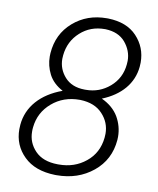

<svg xmlns="http://www.w3.org/2000/svg" viewBox="-82 -786 707 859"><g transform="rotate(10 271.0 -356.0)"><path d="M516.1 -532.2C516.6 -539.1 517.1 -545.4 517.1 -551.8C517.1 -598.1 501.5 -637.2 470.7 -669.9C439.9 -702.6 396.5 -719.2 340.3 -720.7C338.4 -720.7 335.9 -720.7 334 -720.7C274.4 -720.7 223.6 -702.6 181.6 -666C139.6 -629.4 116.7 -582 112.3 -523.4C111.8 -518.1 111.8 -513.2 111.8 -508.3C111.8 -480.5 118.2 -454.1 131.3 -428.2C144.5 -402.8 166 -382.3 195.3 -366.7C99.6 -332 42.5 -267.1 35.2 -184.6C34.7 -177.7 34.2 -170.9 34.2 -164.1C34.2 -115.7 51.3 -74.7 85 -42C118.7 -8.8 166 8.3 227.1 9.8C229.5 9.8 231.4 9.8 233.9 9.8C298.3 9.8 353.5 -8.8 398.9 -45.9C444.3 -83 469.7 -131.8 474.6 -192.9C475.1 -197.8 475.1 -202.6 475.1 -207C475.1 -238.8 466.8 -269 450.7 -296.9C434.1 -324.7 408.7 -346.7 374 -362.8C458 -396.5 508.8 -455.6 516.1 -532.2ZM457.5 -532.7C453.6 -490.7 436 -456.1 404.8 -429.2C373.5 -402.3 337.4 -389.2 296.4 -389.2C294.4 -389.2 292.5 -389.2 290.5 -389.2C251.5 -389.6 221.7 -401.9 200.7 -425.3C179.7 -448.7 168.9 -476.1 168.9 -507.3C168.9 -512.7 169.4 -518.1 169.9 -523.9C174.3 -566.9 191.9 -602.1 222.7 -629.9C253.4 -657.7 290 -671.4 334 -671.4C335 -671.4 335.9 -671.4 336.9 -671.4C376 -669.9 405.8 -657.2 426.8 -632.8C447.8 -607.9 458.5 -580.1 458.5 -549.3C458.5 -543.9 458 -538.1 457.5 -532.7ZM416.5 -192.4C411.6 -146 392.1 -108.4 357.4 -80.6C323.2 -52.7 282.7 -39.1 235.8 -39.1C233.9 -39.1 231.4 -39.1 229.5 -39.1C185.1 -39.6 150.9 -52.2 127.4 -76.7C104 -101.1 92.3 -129.9 92.3 -163.6C92.3 -169.9 92.3 -176.8 93.3 -183.6C98.1 -229 117.7 -266.1 152.3 -295.9C187 -325.7 229 -340.3 277.3 -340.3C278.8 -340.3 279.8 -340.3 280.8 -340.3C324.2 -338.9 357.9 -325.7 381.8 -299.8C405.8 -274.4 417.5 -244.6 417.5 -210.9C417.5 -204.6 417 -198.7 416.5 -192.4Z"/></g></svg>

Font: Roboto Light
Style: Italic
Weight: 300
Italic angle: -12°
Designer: Google
Version: Version 2.137; 2017